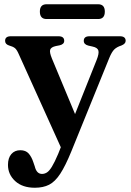

<svg xmlns="http://www.w3.org/2000/svg" viewBox="-20 -645 614 903"><path d="M253.5 79 266 47.5 67.5 -392Q59 -411.5 50 -418.8Q41 -426 21.5 -431.5Q4 -437.5 4 -453Q4 -474.5 31 -474.5H255Q282 -474.5 282 -453Q282 -437 261 -432L243 -428.5Q220 -423.5 216 -411.2Q212 -399 224.5 -369L333 -108.5L434.5 -363Q446.5 -393 442.8 -407Q439 -421 415.5 -426L395.5 -430.5Q374 -436 374 -453Q374 -474.5 401 -474.5H543.5Q571 -474.5 571 -453Q571 -439 551 -431Q529 -424 517.2 -412.2Q505.5 -400.5 494 -372.5L315.5 67Q287.5 135.5 263.2 172.5Q239 209.5 211 223.8Q183 238 144 238Q85.5 238 51.5 206.8Q17.5 175.5 17.5 130.5Q17.5 98 33.2 79.8Q49 61.5 75.5 61.5Q101 61.5 114.8 77Q128.5 92.5 137 118.5L143.5 137.5Q152 173 177.5 173Q189.5 173 200.5 166.2Q211.5 159.5 224 139.2Q236.5 119 253.5 79ZM167.5 -590.5Q167.5 -625 199 -625H441.5Q473 -625 473 -590.5Q473 -555.5 441.5 -555.5H199Q167.5 -555.5 167.5 -590.5Z"/></svg>

Font: Fraunces 9pt S000 SemiBold
Style: Regular
Weight: 600
Version: Version 1.000; ttfautohint (v1.8.3)